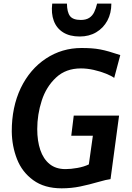

<svg xmlns="http://www.w3.org/2000/svg" viewBox="-20 -1016 716 1044"><path d="M315 8Q221.5 8 160.5 -36.5Q100 -80.5 72.5 -150.8Q45 -221 44 -301Q43.5 -433 93 -537.5Q143 -640.5 230 -697.8Q317 -755 423 -755Q454 -755 478.2 -753.2Q502.5 -751.5 525 -747.2Q547.5 -743 573.5 -735.5Q599.5 -728 634 -716.5L601 -592.5Q586 -603.5 556.2 -615.5Q526.5 -627.5 490.2 -635.8Q454 -644 420 -644Q337.5 -644 284.5 -594Q231 -544 206.8 -468.5Q182.5 -393 182.5 -314Q182.5 -250 199 -201Q215.5 -152 249.5 -124.2Q283.5 -96.5 336 -96.5Q365 -96.5 400.5 -102.8Q436 -109 463 -122L485 -278H367.5L381 -387.5H627.5L581 -42Q568.5 -40.5 553.8 -37Q539 -33.5 516 -27Q464.5 -12 416.2 -2Q368 8 315 8ZM413.5 -817.5Q359 -817.5 323.2 -840Q287.5 -862.5 272.5 -902.8Q257.5 -943 264 -996.5H344Q344.5 -949.5 360.8 -928.5Q377 -907.5 419.5 -907.5Q447.5 -907.5 465 -918.8Q482.5 -930 492.2 -950.2Q502 -970.5 508 -996.5H585.5Q585.5 -944 563.8 -903.8Q542 -863.5 503.2 -840.5Q464.5 -817.5 413.5 -817.5Z"/></svg>

Font: Merriweather Sans SemiBold
Style: Italic
Weight: 600
Italic angle: -7.5°
Designer: Eben Sorkin
Foundry: Eben Sorkin
Version: Version 2.001